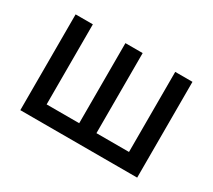

<svg xmlns="http://www.w3.org/2000/svg" viewBox="-101 -684 963 868"><g transform="rotate(30 380.0 -250.0)"><path d="M75 -500H165V-82H335V-500H425V-82H595V-500H685V0H75Z"/></g></svg>

Font: PT Root UI Web Medium
Style: Regular
Weight: 500
Designer: Vitaly Kuzmin
Foundry: ParaType Ltd.
Version: Version 1.001W